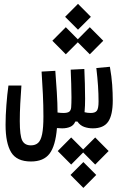

<svg xmlns="http://www.w3.org/2000/svg" viewBox="-20 -650 626 976"><path d="M137.2 170.9Q64.9 170.9 36.6 124Q8.3 77.1 8.3 -15.6Q8.3 -62 12.5 -116.5Q16.6 -170.9 22.9 -215.3H88.9Q85.4 -169.4 83 -123Q80.6 -76.7 80.6 -34.2Q80.6 39.6 93 64.2Q105.5 88.9 137.2 88.9Q159.7 88.9 173.6 76.4Q187.5 64 194.1 32.2Q200.7 0.5 200.7 -58.6Q200.7 -113.8 198 -170.7Q195.3 -227.5 191.4 -286.1L261.2 -290Q265.1 -241.2 268.8 -181.4Q272.5 -121.6 272.5 -78.1Q272.5 -78.1 272.5 -78.1Q272.5 -78.1 272.5 -78.1Q287.6 -75.7 302.2 -75.7Q322.8 -75.7 331.5 -82Q340.3 -88.4 341.8 -104Q343.3 -124 343.3 -156Q343.3 -188 342 -224.6Q340.8 -261.2 339.4 -295.9L408.7 -299.3Q410.2 -265.1 411.4 -225.1Q412.6 -185.1 412.6 -147.9Q412.6 -110.8 410.2 -85.4Q409.7 -82.5 409.7 -79.6Q424.3 -75.7 441.4 -75.7Q463.9 -75.7 472.4 -87.2Q481 -98.6 481 -134.3Q481 -171.9 478.3 -212.9Q475.6 -253.9 469.7 -304.2L538.6 -310.5Q547.4 -260.7 550.3 -219Q553.2 -177.2 553.2 -139.2Q553.2 -65.4 530 -31.5Q506.8 2.4 451.7 2.4Q428.7 2.4 408 -4.9Q387.2 -12.2 373.5 -32.2H362.8Q355 -13.2 337.4 -5.4Q319.8 2.4 295.9 2.4Q282.2 2.4 269.5 1Q262.2 91.3 231.9 131.1Q201.7 170.9 137.2 170.9ZM436.5 -374 375.5 -435.1 314.5 -374 246.1 -442.9 314.5 -511.7 375.5 -450.2 436.5 -511.7 504.9 -442.9ZM376.5 -499 311 -564.5 376.5 -630.4 441.9 -564.5ZM463.9 48.8 532.2 117.7 463.9 186.5 402.8 125 341.8 186.5 273.4 117.7 341.8 48.8 402.8 109.9ZM403.8 173.8 469.2 239.3 403.8 305.2 338.4 239.3Z"/></svg>

Font: Cascadia Mono NF SemiLight
Style: Regular
Weight: 350
Monospace: yes
Designer: Aaron Bell
Foundry: Saja Typeworks
Version: Version 2404.023; ttfautohint (v1.8.4)